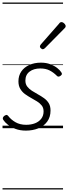

<svg xmlns="http://www.w3.org/2000/svg" viewBox="-20 -1015 540 1520"><path d="M185 19Q139 19 103 5.5Q67 -8 42.5 -27.5Q18 -47 6 -66Q1 -74 2.5 -81.5Q4 -89 13 -97Q23 -104 30.5 -105Q38 -106 45 -97Q67 -68 102.5 -47.5Q138 -27 187 -27Q226 -27 257 -39Q288 -51 306.5 -75Q325 -99 325 -133Q325 -161 310.5 -179.5Q296 -198 273.5 -212Q251 -226 225.5 -240Q200 -254 177.5 -270.5Q155 -287 140.5 -311.5Q126 -336 126 -371Q126 -416 148.5 -449Q171 -482 211.5 -500.5Q252 -519 304 -519Q346 -519 378.5 -506.5Q411 -494 433 -476.5Q455 -459 465 -443Q471 -434 470 -428Q469 -422 458 -414Q451 -409 443.5 -408.5Q436 -408 430 -415Q403 -442 372.5 -457.5Q342 -473 299 -473Q247 -473 214 -448Q181 -423 181 -377Q181 -349 195.5 -330Q210 -311 232.5 -296.5Q255 -282 280.5 -268Q306 -254 329 -237.5Q352 -221 366 -198Q380 -175 380 -140Q380 -88 353.5 -52Q327 -16 282.5 1.5Q238 19 185 19ZM318 -625Q313 -625 304.5 -632Q296 -639 296 -646Q296 -650 297.5 -654Q299 -658 303 -663L447 -827Q452 -835 457 -837.5Q462 -840 467 -840Q474 -840 481.5 -835Q489 -830 494.5 -822.5Q500 -815 500 -808Q500 -803 498 -799.5Q496 -796 492 -792L336 -634Q327 -625 318 -625ZM0 475H479V485H0ZM0 -20H479V0H0ZM0 -505H479V-500H0ZM0 -995H479V-985H0Z"/></svg>

Font: Playwrite SK Guides
Style: Regular
Weight: 400
Designer: Veronika Burian, José Scaglione
Foundry: TypeTogether
Version: Version 1.003